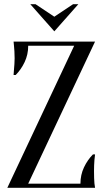

<svg xmlns="http://www.w3.org/2000/svg" viewBox="-20 -899 500 919"><path d="M15 0ZM115 -20H365Q365 -62 382 -98Q399 -134 425 -160H435Q433 -147 432 -133Q431 -121 430.5 -107Q430 -93 430 -80Q430 -61 430.5 -46.5Q431 -32 432 -21Q433 -9 435 0H15L335 -680H115Q115 -638 98 -602Q81 -566 55 -540H45Q46 -553 47 -567Q48 -579 49 -592.5Q50 -606 50 -620Q50 -639 49 -653.5Q48 -668 47 -679Q46 -691 45 -700H435ZM240 -819 330 -879H355L240 -749L125 -879H150Z"/></svg>

Font: Oranienbaum
Style: Regular
Weight: 400
Designer: Oleg Pospelov and Jovanny Lemonad
Foundry: Oleg Pospelov and jovanny Lemonad
Version: Version 1.001; ttfautohint (v0.91) -l 8 -r 50 -G 200 -x 0 -w